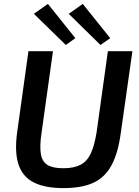

<svg xmlns="http://www.w3.org/2000/svg" viewBox="-20 -953 714 986"><path d="M660 -690 600 -268Q586 -165 552 -103Q518 -41 458.5 -14Q399 13 305 13Q212 13 154.5 -15.5Q97 -44 75.5 -107Q54 -170 68 -273L126 -690H252L193 -268Q183 -201 190 -161.5Q197 -122 224.5 -105.5Q252 -89 305 -89Q359 -89 393 -106.5Q427 -124 446 -164.5Q465 -205 476 -273L534 -690ZM405 -933 546 -757 496 -722 333 -882ZM226 -933 367 -757 318 -722 154 -882Z"/></svg>

Font: Exo 2 SemiBold
Style: Italic
Weight: 600
Italic angle: -8°
Designer: Natanael Gama
Foundry: Natanael Gama
Version: Version 2.010